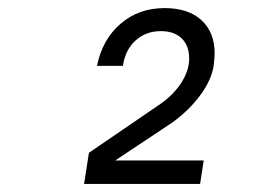

<svg xmlns="http://www.w3.org/2000/svg" viewBox="-20 -860 640 475"><path d="M188 -405 200 -482 377 -603Q410 -626 429 -656Q448 -686 448 -715Q448 -747 429.5 -765Q411 -783 378 -783Q341 -783 315.5 -760Q290 -737 284 -697H220Q233 -762 278 -801Q323 -840 387 -840Q446 -840 478.5 -810Q511 -780 511 -728Q511 -720 509 -700Q504 -663 475.5 -624.5Q447 -586 405 -556L265 -463H484L475 -405Z"/></svg>

Font: JetBrains Mono Semi Light
Style: Italic
Weight: 350
Italic angle: -9°
Monospace: yes
Designer: Philipp Nurullin, Konstantin Bulenkov
Foundry: JetBrains
Version: 2.002